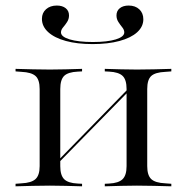

<svg xmlns="http://www.w3.org/2000/svg" viewBox="-20 -655 650 675"><path d="M461.3 -2.4Q432.3 -2.4 405.6 -1.6Q379 -0.8 348.4 0V-8.9L363.7 -9.7Q396.8 -11.3 410.9 -25Q425 -38.7 425 -71V-206.5H497.6V-71Q497.6 -38.7 511.7 -25.4Q525.8 -12.1 561.3 -10.5L582.3 -8.9V0Q550 -0.8 521 -1.6Q491.9 -2.4 461.3 -2.4ZM155.6 -2.4Q124.2 -2.4 95.6 -1.6Q66.9 -0.8 34.7 0V-8.9L55.6 -10.5Q90.3 -12.1 104.8 -25.4Q119.4 -38.7 119.4 -71V-341.9Q119.4 -375 104.8 -387.9Q90.3 -400.8 55.6 -402.4L34.7 -404V-412.9Q66.9 -412.1 95.6 -411.3Q124.2 -410.5 155.6 -410.5Q183.9 -410.5 210.9 -411.3Q237.9 -412.1 268.5 -412.9V-404L253.2 -403.2Q219.4 -401.6 205.6 -388.3Q191.9 -375 191.9 -341.9V-71Q191.9 -38.7 205.6 -25Q219.4 -11.3 253.2 -9.7L268.5 -8.9V0Q237.9 -0.8 210.9 -1.6Q183.9 -2.4 155.6 -2.4ZM425 -206.5V-341.9Q425 -375 410.9 -388.3Q396.8 -401.6 363.7 -403.2L348.4 -404V-412.9Q379 -412.1 405.6 -411.3Q432.3 -410.5 461.3 -410.5Q491.9 -410.5 521 -411.3Q550 -412.1 582.3 -412.9V-404L561.3 -402.4Q525.8 -400.8 511.7 -387.9Q497.6 -375 497.6 -341.9V-206.5ZM150 -46 149.2 -54.8 456.5 -369.4 458.1 -360.5ZM305.6 -500Q251.6 -500 211.7 -510.9Q171.8 -521.8 149.6 -541.9Q127.4 -562.1 127.4 -588.7Q127.4 -609.7 141.9 -622.6Q156.5 -635.5 179.8 -635.5Q199.2 -635.5 210.9 -626.2Q222.6 -616.9 222.6 -600.8Q222.6 -587.9 215.7 -577.4Q208.9 -566.9 201.6 -558.5Q194.4 -550 194.4 -541.1Q194.4 -525.8 225 -516.5Q255.6 -507.3 306.5 -507.3Q357.3 -507.3 387.1 -516.5Q416.9 -525.8 416.9 -541.1Q416.9 -550 410.1 -558.5Q403.2 -566.9 396.4 -577.4Q389.5 -587.9 389.5 -600.8Q389.5 -616.9 401.2 -626.2Q412.9 -635.5 432.3 -635.5Q455.6 -635.5 469.8 -622.2Q483.9 -608.9 483.9 -587.1Q483.9 -561.3 462.1 -541.5Q440.3 -521.8 400 -510.9Q359.7 -500 305.6 -500Z"/></svg>

Font: Playfair 144pt SemiExpanded Light
Style: Regular
Weight: 300
Width: 6
Designer: Claus Eggers Sørensen
Foundry: Claus Eggers Sørensen
Version: Version 2.203